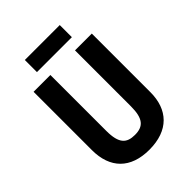

<svg xmlns="http://www.w3.org/2000/svg" viewBox="-252 -1095 1131 1131"><g transform="rotate(-45 313.5 -529.5)"><path d="M458 -976H167V-875H458ZM556 -319V-807H416V-342C416 -239 384 -205 314 -205C246 -205 211 -235 211 -341V-807H71V-321C71 -170 156 -83 312 -83C473 -83 556 -174 556 -319Z"/></g></svg>

Font: Noto Sans Kannada UI Condensed
Style: Bold
Weight: 700
Width: 3
Designer: Jelle Bosma - Monotype Design Team
Foundry: Monotype Imaging Inc.
Version: Version 2.005